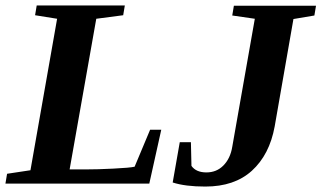

<svg xmlns="http://www.w3.org/2000/svg" viewBox="-27 -675 1182 706"><path d="M229 -52H285Q332 -52 390 -55Q451 -58 468 -62L525 -198H566L522 0H-7L-1 -36L85 -49L183 -606L102 -619L108 -655H432L426 -619L327 -606ZM910 -606 827 -618 833 -654H1135L1129 -618L1052 -605L983 -210Q964 -106 899 -47Q835 11 728 11Q654 11 608 -4L634 -152H675L677 -65Q694 -41 732 -41Q769 -41 794 -66Q820 -92 827 -135Z"/></svg>

Font: Libra Serif Modern
Style: Bold Italic
Weight: 700
Italic angle: -12°
Designer: Stefan Peev, Context Ltd
Foundry: Stefan Peev, Context Ltd
Version: Version 1.000